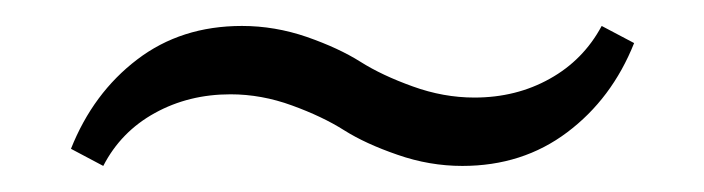

<svg xmlns="http://www.w3.org/2000/svg" viewBox="-20 -394 543 148"><path d="M336.4 -266.1Q311 -266.1 286.4 -274.7Q261.7 -283.2 245.1 -293.7Q228.5 -304.2 205.1 -312.7Q181.6 -321.3 157.7 -321.3Q125.5 -321.3 99.4 -306.9Q73.2 -292.5 59.6 -266.1L34.7 -279.3Q51.8 -322.3 85.7 -348.1Q119.6 -374 166.5 -374Q191.9 -374 216.6 -365.5Q241.2 -356.9 257.8 -346.4Q274.4 -335.9 298.1 -327.4Q321.8 -318.8 345.7 -318.8Q377.9 -318.8 403.8 -333.3Q429.7 -347.7 443.8 -374L468.8 -360.8Q451.7 -317.9 417.2 -292Q382.8 -266.1 336.4 -266.1Z"/></svg>

Font: Elstob 14pt SemiBold
Style: Regular
Weight: 600
Designer: Peter S. Baker
Version: Version 1.015